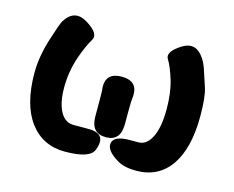

<svg xmlns="http://www.w3.org/2000/svg" viewBox="-85 -685 1003 822"><g transform="rotate(15 416.5 -274.5)"><path d="M415 -91Q349 -91 349 -166V-219Q349 -273 348 -282Q338 -359 415 -359Q492 -359 482 -282Q480 -266 480 -219V-166Q480 -91 415 -91ZM442 -72Q448 -106 519 -106H556Q592 -106 614 -149.5Q636 -193 636 -274Q636 -347 619.5 -401Q603 -455 585.5 -483Q568 -511 627 -549Q686 -586 726 -523Q738 -505 747 -477Q758 -442 770 -407Q783 -368 783 -283Q783 -140 729.5 -63Q676 14 577 14Q524 14 493 -5Q436 -39 442 -72ZM335 -106Q419 -106 388 -28Q372 14 261 14Q163 14 106 -62Q49 -138 49 -279Q49 -351 75 -433Q99 -509 107 -522Q147 -586 209 -547Q270 -509 251 -478.5Q232 -448 211 -389Q188 -322 188 -251Q188 -184 209 -145Q230 -106 268 -106Z"/></g></svg>

Font: Resource Han Rounded JP
Style: Bold
Weight: 700
Designer: Cyano Hao (round all glyphs); Ryoko NISHIZUKA 西塚涼子 (kana, bopomofo & ideographs); Paul D. Hunt (Latin, Greek & Cyrillic)
Foundry: Cyano Hao
Version: 0.990